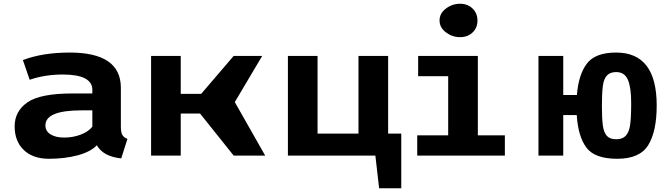

<svg xmlns="http://www.w3.org/2000/svg" viewBox="-20 -829 3581 1023"><path d="M366 -331H472V-350Q472 -432 314 -432Q220 -432 138 -404L102 -509Q207 -549 352 -549Q624 -549 624 -361V-153Q624 -124 632 -110Q640 -96 659 -89L626 15Q530 5 496 -55Q463 -20 394 -1.5Q325 17 240.5 17Q156 17 107 -29.5Q58 -76 58 -156Q58 -236 126 -283.5Q194 -331 366 -331ZM222 -161Q222 -130 249.5 -113Q277 -96 322.5 -96Q368 -96 409.5 -111.5Q451 -127 472 -154V-241H414Q222 -241 222 -161Z M785 0V-531H943V-329H1052L1225 -531H1377L1231 -285L1393 0H1225L1046 -224H943V0Z M1514 0V-531H1672V-117H1890V-531H2048V-117H2118V174H2000L1980 0Z M2203 0V-108H2368V-423H2208V-531H2526V-108H2670V0ZM2356 -656.5Q2322 -682 2322 -720Q2322 -758 2356 -783.5Q2390 -809 2431 -809Q2472 -809 2498 -783.5Q2524 -758 2524 -719.5Q2524 -681 2498 -656Q2472 -631 2431 -631Q2390 -631 2356 -656.5Z M2849 0V-531H2981V-323H3054Q3062 -430 3106.5 -489.5Q3151 -549 3263 -549Q3479 -549 3479 -267Q3479 -129 3434 -56Q3389 17 3269 17Q3149 17 3104.5 -42.5Q3060 -102 3053 -216H2981V0ZM3263 -445Q3231 -445 3214 -427Q3197 -409 3192 -371Q3187 -333 3187 -265.5Q3187 -198 3192 -160.5Q3197 -123 3213.5 -105Q3230 -87 3263 -87Q3296 -87 3313.5 -105Q3331 -123 3337 -161Q3343 -199 3343 -281Q3343 -363 3325.5 -404Q3308 -445 3263 -445Z"/></svg>

Font: Fix15 Mono
Style: Bold
Weight: 700
Designer: Carrois Corporate & Edenspiekermann AG
Foundry: Carrois Corporate GbR & Edenspiekermann AG
Version: Version 3.206